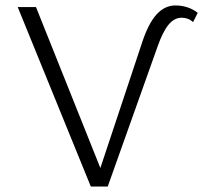

<svg xmlns="http://www.w3.org/2000/svg" viewBox="-20 -684 745 704"><path d="M705 -637 688 -603Q671 -619 646 -619Q619 -619 598 -593.5Q577 -568 558 -514L375 0H313L45 -658H112L348 -68L501 -528Q524 -598 554 -631Q584 -664 623 -664Q670 -664 705 -637Z"/></svg>

Font: Isabella Sans
Style: Regular
Weight: 400
Designer: Original fonts by Christian Thalmann (Catharsis Fonts), Modifications by Cristiano Sobral
Version: Version 0.002;July 12, 2020;FontCreator 13.0.0.2655 64-bit; 